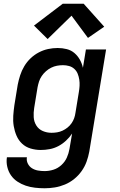

<svg xmlns="http://www.w3.org/2000/svg" viewBox="-20 -795 640 1028"><path d="M219 213Q193 213 167 210Q141 207 117.5 199Q94 191 73.5 177.5Q53 164 39 144Q25 124 19 98.5Q13 73 17 47H124Q121 65 129 81Q137 97 151.5 106Q166 115 183.5 118Q201 121 219 121Q243 121 266.5 113.5Q290 106 309 88.5Q328 71 338 48.5Q348 26 352 2L366 -80Q352 -59 333 -41.5Q314 -24 292 -12.5Q270 -1 246 3.5Q222 8 198 8Q170 8 143.5 0Q117 -8 98 -26Q79 -44 68.5 -68.5Q58 -93 53.5 -120Q49 -147 51 -175.5Q53 -204 57 -232L75 -342Q80 -367 88 -392Q96 -417 110 -440.5Q124 -464 144 -483Q164 -502 188 -514.5Q212 -527 237.5 -532.5Q263 -538 289 -538Q314 -538 337.5 -532Q361 -526 378.5 -511Q396 -496 407.5 -475.5Q419 -455 424 -432L440 -530H548L458 17Q453 44 443.5 70.5Q434 97 417 121Q400 145 377 163.5Q354 182 327.5 193Q301 204 273.5 208.5Q246 213 219 213ZM256 -84Q271 -84 286 -86.5Q301 -89 315 -95.5Q329 -102 341.5 -112Q354 -122 363 -135Q372 -148 377 -162Q382 -176 384 -191L402 -301Q405 -318 406 -335Q407 -352 404.5 -368.5Q402 -385 396 -400Q390 -415 378 -426Q366 -437 350 -441.5Q334 -446 317 -446Q301 -446 285 -443Q269 -440 254 -432.5Q239 -425 226 -413.5Q213 -402 203.5 -388Q194 -374 189 -358.5Q184 -343 181 -327L163 -217Q159 -192 160.5 -167.5Q162 -143 174.5 -123Q187 -103 209 -93.5Q231 -84 256 -84ZM235 -586 162 -658 316 -775H428L538 -652L451 -592L363 -711Z"/></svg>

Font: Iosevka Curly SmBdExObl
Style: Regular
Weight: 600
Width: 7
Italic angle: -9°
Monospace: yes
Designer: Belleve Invis
Foundry: Belleve Invis
Version: Version 11.1.0; ttfautohint (v1.8.3)